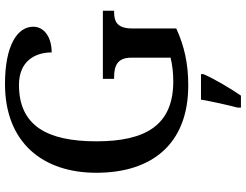

<svg xmlns="http://www.w3.org/2000/svg" viewBox="-128 -636 985 769"><g transform="rotate(-90 364.5 -251.5)"><path d="M407 10C495 10 565 -6 635 -38V-214C635 -275 663 -287 701 -287H706V-332H433V-287H439C484 -287 518 -275 518 -218V-61C492 -54 457 -50 423 -50C248 -50 183 -160 183 -358C183 -556 246 -668 409 -668C504 -668 539 -604 539 -537C600 -537 642 -567 642 -611C642 -675 566 -724 413 -724C179 -724 57 -574 57 -358C57 -137 171 10 407 10ZM318 208V221H366C395 179 434 113 452 71V61H350C342 108 329 165 318 208Z"/></g></svg>

Font: Noto Serif Devanagari Medium
Style: Regular
Weight: 500
Designer: Universal Thirst, Indian Type Foundry and the Monotype Design Team
Foundry: Monotype Imaging Inc.
Version: Version 2.004